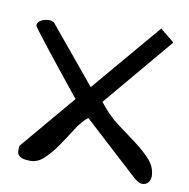

<svg xmlns="http://www.w3.org/2000/svg" viewBox="-72 -687 744 756"><g transform="rotate(10 300.0 -308.5)"><path d="M291 -219.7Q265.6 -199.2 243.7 -164.1Q221.7 -128.9 198.7 -95.7Q175.8 -62.5 150.4 -38.1Q125 -13.7 95.2 -13.7Q65.4 -13.7 53.7 -22Q42 -30.3 42 -43.5Q42 -56.6 43 -64.5L228.5 -284.2Q177.7 -346.7 143.1 -390.6Q108.4 -434.6 85.9 -462.9Q63.5 -491.2 51.3 -507.3Q39.1 -523.4 33.7 -530.8Q28.3 -538.1 26.4 -542Q26.4 -561.5 52.7 -569.3Q75.2 -576.2 91.8 -567.4L279.3 -340.8L512.7 -616.2L569.3 -570.3L335 -292Q368.2 -247.1 410.6 -215.3Q453.1 -183.6 490.2 -155.8Q527.3 -127.9 552.2 -99.6Q577.1 -71.3 577.1 -33.2Q574.2 -10.7 556.6 -2.9Q552.7 -1 543 -1Q533.2 -1 513.7 -15.6Z"/></g></svg>

Font: Architects Daughter
Style: Regular
Weight: 400
Designer: Kimberly Geswein
Foundry: Kimberly Geswein
Version: Version 1.003 2010